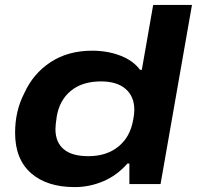

<svg xmlns="http://www.w3.org/2000/svg" viewBox="-20 -744 796 776"><path d="M282.2 12.2Q169.4 12.2 105.2 -44.4Q41 -101.1 41 -207Q41 -295.9 78.1 -367.2Q113.8 -446.3 184.3 -492.7Q254.9 -539.1 352.1 -539.1Q415 -539.1 466.8 -519Q518.6 -499 545.9 -461.9H553.2L599.1 -724.1H755.9L628.9 0H502.9V-83H495.1Q452.6 -34.7 397 -11.2Q341.3 12.2 282.2 12.2ZM336.9 -112.8Q410.6 -112.8 458.3 -151.4Q505.9 -189.9 518.1 -258.8Q522.9 -282.7 522.9 -299.8Q522.9 -354 487.8 -384.5Q452.6 -415 388.2 -415Q312.5 -415 266.1 -376.7Q219.7 -338.4 209 -271Q204.1 -237.3 204.1 -222.2Q204.1 -169.4 237.3 -141.1Q270.5 -112.8 336.9 -112.8Z"/></svg>

Font: Archivo Expanded
Style: Bold Italic
Weight: 700
Width: 7
Italic angle: -10°
Designer: Hector Gatti
Foundry: Omnibus-Type
Version: Version 2.001